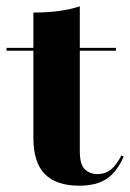

<svg xmlns="http://www.w3.org/2000/svg" viewBox="-22 -569 406 600"><path d="M225.8 11.3Q154 11.3 118.1 -25Q82.3 -61.3 82.3 -138.7V-209.7H227.4V-96.8Q227.4 -54.8 243.1 -39.9Q258.9 -25 282.3 -25Q307.3 -25 324.6 -39.1Q341.9 -53.2 357.3 -83.1L364.5 -79.8Q343.5 -31.5 311.3 -10.1Q279 11.3 225.8 11.3ZM82.3 -209.7V-529.8Q127.4 -529.8 162.5 -534.7Q197.6 -539.5 227.4 -549.2V-209.7ZM-1.6 -410.5V-419.4H340.3V-410.5Z"/></svg>

Font: Playfair 144pt SemiExpanded Black
Style: Regular
Weight: 900
Width: 6
Designer: Claus Eggers Sørensen
Foundry: Claus Eggers Sørensen
Version: Version 2.203